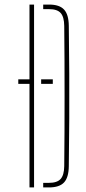

<svg xmlns="http://www.w3.org/2000/svg" viewBox="-20 -820 375 840"><path d="M60 -473H121V-453H60ZM160 -473H211V-453H160ZM109 0V-800H129V0ZM169 0V-20H194Q230 -20 245.2 -37Q260.5 -54 261 -93Q262 -170 262.2 -246.8Q262.5 -323.5 262.5 -400Q262.5 -476.5 262.2 -553.2Q262 -630 261 -707Q260.5 -746 245.5 -763Q230.5 -780 195 -780H169V-800H195Q240 -800 260.2 -778.2Q280.5 -756.5 281 -707Q282.5 -597 283 -498.2Q283.5 -399.5 283 -301Q282.5 -202.5 281 -93Q280.5 -43.5 260.2 -21.8Q240 0 194 0Z"/></svg>

Font: Big Shoulders Stencil Thin
Style: Regular
Weight: 100
Designer: Patric King
Foundry: XO Type Co
Version: Version 2.001